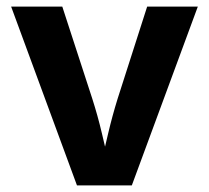

<svg xmlns="http://www.w3.org/2000/svg" viewBox="-20 -561 632 581"><path d="M212.9 0 13.7 -541H168.5L259.3 -262.2Q275.9 -210.4 288.3 -157.7Q300.8 -105 314 -48.8H281.7Q294.9 -105 307.4 -157.7Q319.8 -210.4 335.9 -262.2L425.3 -541H578.6L378.9 0Z"/></svg>

Font: Inter 17pt
Style: Bold
Weight: 700
Version: Version 4.001;git-66647c0bb